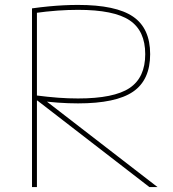

<svg xmlns="http://www.w3.org/2000/svg" viewBox="-20 -760 704 780"><path d="M110 -726Q146 -731 177.5 -734Q209 -737 238.5 -738.5Q268 -740 297 -740Q451 -740 520.5 -692.5Q590 -645 590 -540Q590 -435 520.5 -387.5Q451 -340 297 -340Q257 -340 215.5 -343Q174 -346 118 -353L121 -373Q176 -366 216.5 -363Q257 -360 297 -360Q443 -360 506.5 -402.5Q570 -445 570 -540Q570 -635 506.5 -677.5Q443 -720 297 -720Q257 -720 214 -717Q171 -714 113 -706L130 -716V0H110ZM587 0 117 -363H150L620 0Z"/></svg>

Font: M PLUS 2 Thin
Style: Regular
Weight: 100
Designer: Coji Morishita
Foundry: UNDERFOREST DESIGN
Version: Version 1.001